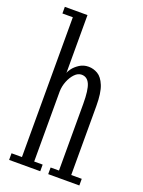

<svg xmlns="http://www.w3.org/2000/svg" viewBox="-143 -817 659 884"><g transform="rotate(20 187.0 -375.0)"><path d="M17 0V-32.5H68V-717.5H17V-750H128V-465.5Q129 -473.5 140.2 -488.5Q151.5 -503.5 170.8 -516Q190 -528.5 215 -528.5Q238.5 -528.5 260 -516Q281.5 -503.5 295.5 -469.2Q309.5 -435 309.5 -370V-32.5H361V0H208.5V-32.5H249.5V-359Q249.5 -427 237 -455Q224.5 -483 197 -483Q179 -483 163.5 -466.8Q148 -450.5 138.2 -426Q128.5 -401.5 128 -376V-32.5H169.5V0Z"/></g></svg>

Font: Imbue 10pt Light
Style: Regular
Weight: 300
Designer: Tyler Finck
Foundry: Etcetera Type Company
Version: Version 1.102; ttfautohint (v1.8.3)